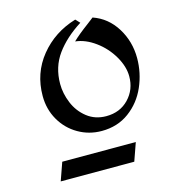

<svg xmlns="http://www.w3.org/2000/svg" viewBox="-89 -880 619 701"><g transform="rotate(-15 220.5 -529.5)"><path d="M274 -792Q214 -754 179.5 -706.5Q145 -659 145 -595Q145 -559 160 -522.5Q175 -486 205.5 -462Q236 -438 278 -438Q330 -438 363 -472.5Q396 -507 396 -557Q396 -594 373 -633.5Q350 -673 313 -700Q276 -727 238 -731Q258 -751 300 -782L322 -799Q377 -780 409 -728.5Q441 -677 441 -614Q441 -558 418.5 -506.5Q396 -455 352 -422.5Q308 -390 248 -390Q200 -390 159.5 -413.5Q119 -437 95.5 -478Q72 -519 72 -569Q72 -655 124 -719Q176 -783 259 -808ZM55 -251H333L357 -319H79Z"/></g></svg>

Font: Amita
Style: Regular
Weight: 400
Designer: Eduardo Rodriguez Tunni, Modular Infotech, Brian J. Bonislawsky
Foundry: Eduardo Rodriguez Tunni, Modular Infotech, Brian J. Bonislawsky
Version: Version 1.004